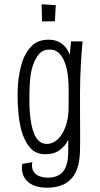

<svg xmlns="http://www.w3.org/2000/svg" viewBox="-20 -709 465 895"><path d="M199 166Q160 166 134 154Q108 142 95 121Q82 100 82 74Q82 69 82.5 64.5Q83 60 84 55L131 47Q130 51 129.5 55Q129 59 129 62Q129 79 137 91.5Q145 104 162 111.5Q179 119 205 119Q234 119 255 107Q276 95 287 68.5Q298 42 298 -3Q298 -27 298.5 -65Q299 -103 299.5 -155.5Q300 -208 300 -276Q300 -310 300.5 -342Q301 -374 302.5 -404Q304 -434 306 -461.5Q308 -489 311 -516H365Q363 -497 361 -469.5Q359 -442 357 -410.5Q355 -379 354 -345Q353 -311 353 -278Q353 -221 353 -178.5Q353 -136 353.5 -105.5Q354 -75 353.5 -53Q353 -31 353 -13Q353 30 344 63.5Q335 97 316 120Q297 143 267.5 154.5Q238 166 199 166ZM192 10Q145 10 118.5 -22.5Q92 -55 79 -103Q70 -139 66 -180.5Q62 -222 62 -262Q62 -290 64 -317Q66 -344 71 -370Q76 -396 83 -419Q98 -465 127.5 -494.5Q157 -524 206 -524Q249 -524 277 -498Q305 -472 318.5 -412Q332 -352 332 -250L300 -292Q300 -348 290.5 -389.5Q281 -431 261.5 -454.5Q242 -478 211 -478Q180 -478 162 -457Q144 -436 133 -403Q123 -372 120 -334Q117 -296 117 -260Q117 -238 117.5 -215Q118 -192 120.5 -169Q123 -146 127 -126Q132 -101 141 -81Q150 -61 164.5 -49.5Q179 -38 199 -38Q225 -38 248 -58.5Q271 -79 285.5 -118.5Q300 -158 300 -213L332 -252Q332 -228 330 -195Q328 -162 321 -126.5Q314 -91 299.5 -60Q285 -29 258.5 -9.5Q232 10 192 10ZM176 -609 174 -689 240 -685 236 -610Z"/></svg>

Font: Truculenta Light
Style: Regular
Weight: 300
Version: Version 1.002